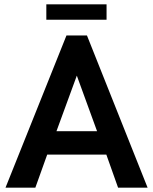

<svg xmlns="http://www.w3.org/2000/svg" viewBox="-20 -871 712 891"><path d="M665 0H528L473.5 -153.5H199L144 0H5.5L288.5 -706.5H383.5ZM430.5 -262 336.5 -520 242 -262ZM474.5 -779.5H195V-851H474.5Z"/></svg>

Font: Acari Sans
Style: Bold
Weight: 700
Designer: Alfredo Marco Pradil and Stefan Peev (font) & Cristiano Sobral (main changes)
Foundry: Alfredo Marco Pradil and Stefan Peev (font) & Cristiano Sobral (main changes)
Version: Version 1.063; ttfautohint (v1.8.3)